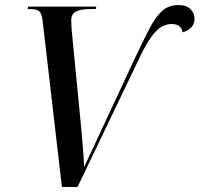

<svg xmlns="http://www.w3.org/2000/svg" viewBox="-20 -740 790 760"><path d="M149 -655Q146 -685 136 -694.5Q126 -704 103 -704H89L92 -714H361L359 -704H334Q300 -704 281 -694.5Q262 -685 262 -660Q262 -647 263 -629L302 -227Q305 -191 308.5 -150Q312 -109 313 -78Q321 -96 332.5 -120.5Q344 -145 356 -170.5Q368 -196 377 -216L517 -516Q548 -581 571.5 -626.5Q595 -672 621 -696Q647 -720 686 -720Q718 -720 734 -704Q750 -688 750 -666Q750 -645 737 -631.5Q724 -618 703 -612Q697 -645 660 -645Q639 -645 619.5 -634Q600 -623 579 -594Q558 -565 533 -513L287 0H225Z"/></svg>

Font: Noto Serif Display SemiCondensed Medium
Style: Italic
Weight: 500
Width: 4
Italic angle: -12°
Designer: Monotype Design Team
Foundry: Monotype Imaging Inc.
Version: Version 2.009